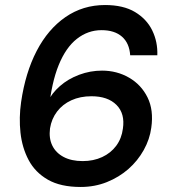

<svg xmlns="http://www.w3.org/2000/svg" viewBox="-20 -732 690 764"><path d="M301 12Q221 12 170.5 -17Q120 -46 94 -95Q68 -144 61.5 -204Q55 -264 64 -326Q81 -443 126 -529.5Q171 -616 240.5 -664Q310 -712 398 -712Q471 -712 517.5 -684Q564 -656 586 -610.5Q608 -565 606 -512H498Q495 -560 465.5 -586Q436 -612 384 -612Q330 -612 286 -577.5Q242 -543 213.5 -473Q185 -403 174 -295L170 -327Q186 -361 218.5 -389.5Q251 -418 295 -434.5Q339 -451 386 -451Q445 -451 493.5 -423Q542 -395 567 -344.5Q592 -294 582 -224Q576 -178 552 -135Q528 -92 491 -59.5Q454 -27 405.5 -7.5Q357 12 301 12ZM309 -91Q352 -91 386.5 -107Q421 -123 442.5 -152Q464 -181 469 -220Q478 -280 443.5 -314.5Q409 -349 344 -349Q299 -349 264 -333Q229 -317 207 -288Q185 -259 179 -221Q174 -182 188 -153Q202 -124 233 -107.5Q264 -91 309 -91Z"/></svg>

Font: Host Grotesk Light SemiBold
Style: Italic
Weight: 600
Italic angle: -8°
Version: Version 1.003